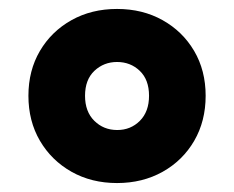

<svg xmlns="http://www.w3.org/2000/svg" viewBox="-20 -770 523 429"><path d="M241.5 -361Q184.5 -361 139.8 -386.2Q95 -411.5 69.2 -455.5Q43.5 -499.5 43.5 -556Q43.5 -612.5 69.2 -656.2Q95 -700 139.8 -725Q184.5 -750 241.5 -750Q298.5 -750 343.2 -725Q388 -700 413.8 -656.2Q439.5 -612.5 439.5 -556Q439.5 -499.5 414 -455.5Q388.5 -411.5 343.5 -386.2Q298.5 -361 241.5 -361ZM242 -479.5Q272 -479.5 292.5 -500Q313 -520.5 313 -556Q313 -592 292.2 -611.8Q271.5 -631.5 241.5 -631.5Q212 -631.5 191 -611.8Q170 -592 170 -556Q170 -520.5 190.8 -500Q211.5 -479.5 242 -479.5Z"/></svg>

Font: Encode Sans SC Condensed Thin Black
Style: Regular
Weight: 900
Version: Version 3.002